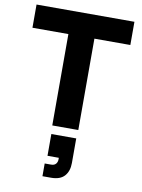

<svg xmlns="http://www.w3.org/2000/svg" viewBox="-103 -744 823 1114"><g transform="rotate(10 308.5 -187.5)"><path d="M385 0H231.7V-538.3H20V-675H596.7V-538.3H385ZM226.7 300V225H264.2Q283.3 225 292.5 214.2Q301.7 203.3 301.7 187.5V178.3H235V50H381.7V195Q381.7 243.3 356.2 271.7Q330.8 300 277.5 300Z"/></g></svg>

Font: Funnel Display ExtraBold
Style: Regular
Weight: 800
Designer: NORD ID, Kristian Moeller
Foundry: Dicotype
Version: Version 1.000